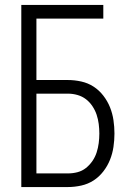

<svg xmlns="http://www.w3.org/2000/svg" viewBox="-20 -755 540 775"><path d="M66 0V-735H397V-680H127V-432H254Q281 -432 308 -426Q335 -420 357.5 -405.5Q380 -391 397 -369Q414 -347 424 -322Q434 -297 438 -270Q442 -243 442 -216Q442 -189 438 -162Q434 -135 424 -110Q414 -85 397 -63Q380 -41 357.5 -26.5Q335 -12 308 -6Q281 0 254 0ZM127 -55H254Q274 -55 293 -60Q312 -65 327 -77Q342 -89 353 -105Q364 -121 370 -139.5Q376 -158 378.5 -177.5Q381 -197 381 -216Q381 -235 378.5 -254.5Q376 -274 370 -292Q364 -310 353 -326.5Q342 -343 327 -354.5Q312 -366 293 -371.5Q274 -377 254 -377H127Z"/></svg>

Font: Iosevka SS18 Light
Style: Regular
Weight: 300
Monospace: yes
Designer: Belleve Invis
Foundry: Belleve Invis
Version: Version 25.1.1; ttfautohint (v1.8.4)